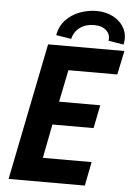

<svg xmlns="http://www.w3.org/2000/svg" viewBox="-61 -961 689 1005"><g transform="rotate(5 284.0 -458.0)"><path d="M22.9 0 167.5 -719.7H568.4L542 -594.2H285.2L251 -425.8H467.3L442.9 -303.7H226.6L191.9 -125.5H448.2L423.3 0ZM561 -752.9 480.5 -766.1Q487.3 -795.9 464.8 -818.6Q442.4 -841.3 398.4 -841.3Q354.5 -841.3 324.2 -818.8Q293.9 -796.4 285.6 -758.8L205.6 -771.5Q214.8 -820.8 245.4 -852.5Q275.9 -884.3 318.1 -899.9Q360.4 -915.5 403.8 -916Q456.1 -916 495.1 -894.8Q534.2 -873.5 552.7 -836.7Q571.3 -799.8 561 -752.9Z"/></g></svg>

Font: Reddit Sans
Style: Bold Italic
Weight: 700
Italic angle: -11.25°
Designer: Stephen Hutchings
Version: Version 1.013